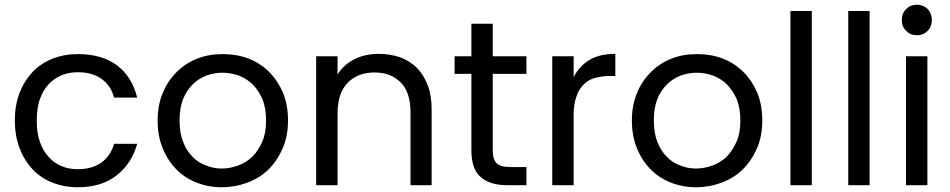

<svg xmlns="http://www.w3.org/2000/svg" viewBox="-20 -787 4039 816"><path d="M43 -274.9Q43 -338.9 63 -392.1Q81.5 -440.9 118.2 -481Q153.3 -517.6 202.1 -537.1Q252.4 -557.1 310.1 -557.1Q413.6 -557.1 478 -508.8Q542 -459.5 563 -372.1H464.8Q451.7 -423.3 411.1 -452.1Q372.1 -480 310.1 -480Q272.5 -480 241.2 -466.8Q208 -452.6 186 -428.2Q163.1 -403.8 148.9 -363.8Q136.2 -326.2 136.2 -274.9Q136.2 -222.2 148.9 -186Q162.6 -146 186 -121.1Q208 -95.2 241.2 -81.1Q272.5 -67.9 310.1 -67.9Q371.1 -67.9 411.1 -96.2Q450.7 -125.5 464.8 -175.8H563Q540.5 -93.3 477.1 -43Q413.6 8.8 310.1 8.8Q252.4 8.8 202.1 -11.2Q151.9 -31.2 118.2 -67.9Q82 -106.9 63 -158.2Q43 -211.4 43 -274.9Z M1204.1 -274.9Q1204.1 -209.5 1182.1 -158.2Q1159.2 -105 1122.1 -67.9Q1085.9 -31.7 1032.7 -11.2Q979.5 8.8 922.9 8.8Q865.2 8.8 814.9 -11.2Q764.2 -31.2 729 -67.9Q692.9 -104 670.9 -158.2Q649.9 -210.4 649.9 -274.9Q649.9 -340.8 671.9 -392.1Q691.9 -441.9 731 -481Q768.6 -518.6 818.8 -538.1Q866.7 -557.1 926.8 -557.1Q986.8 -557.1 1036.1 -538.1Q1086.4 -518.6 1124 -481Q1160.6 -444.3 1183.1 -392.1Q1204.1 -339.8 1204.1 -274.9ZM743.2 -274.9Q743.2 -222.7 757.8 -185.1Q772.5 -146.5 797.9 -121.1Q821.8 -95.7 855 -84Q886.2 -70.8 922.9 -70.8Q958.5 -70.8 993.2 -84Q1025.9 -95.7 1052.7 -121.1Q1077.6 -146.5 1094.7 -185.1Q1110.8 -220.7 1110.8 -274.9Q1110.8 -326.7 1095.7 -365.2Q1078.6 -403.3 1053.7 -428.2Q1030.3 -451.7 995.1 -465.8Q959.5 -478 925.8 -478Q891.1 -478 856.9 -465.8Q822.8 -452.1 798.8 -428.2Q772 -401.4 757.8 -365.2Q743.2 -328.1 743.2 -274.9Z M1724.6 -310.1Q1724.6 -395 1682.6 -437Q1640.6 -479 1571.8 -479Q1501.5 -479 1458.5 -436Q1414.6 -392.1 1414.6 -303.2V0H1323.7V-547.9H1414.6V-470.2Q1441.9 -513.7 1487.8 -536.1Q1532.2 -558.1 1590.8 -558.1Q1636.2 -558.1 1679.7 -543.9Q1719.7 -529.3 1750.5 -500Q1779.8 -470.7 1797.4 -425.8Q1814.5 -381.8 1814.5 -323.2V0H1724.6Z M1912.1 -547.9H1983.4V-686H2074.2V-547.9H2217.3V-473.1H2074.2V-149.9Q2074.2 -107.4 2091.3 -92.8Q2106.9 -77.1 2150.4 -77.1H2217.3V0H2135.3Q2062 0 2023.4 -34.2Q1983.4 -66.9 1983.4 -149.9V-473.1H1912.1Z M2327.1 -547.9H2418V-459Q2440.4 -504.4 2484.9 -532.2Q2528.3 -558.1 2595.2 -558.1V-463.9H2570.8Q2540 -463.9 2509.8 -456.1Q2481.4 -448.7 2461.9 -429.2Q2440.4 -409.2 2430.2 -377.9Q2418 -345.2 2418 -297.9V0H2327.1Z M3219.7 -274.9Q3219.7 -209.5 3197.8 -158.2Q3174.8 -105 3137.7 -67.9Q3101.6 -31.7 3048.3 -11.2Q2995.1 8.8 2938.5 8.8Q2880.9 8.8 2830.6 -11.2Q2779.8 -31.2 2744.6 -67.9Q2708.5 -104 2686.5 -158.2Q2665.5 -210.4 2665.5 -274.9Q2665.5 -340.8 2687.5 -392.1Q2707.5 -441.9 2746.6 -481Q2784.2 -518.6 2834.5 -538.1Q2882.3 -557.1 2942.4 -557.1Q3002.4 -557.1 3051.8 -538.1Q3102.1 -518.6 3139.6 -481Q3176.3 -444.3 3198.7 -392.1Q3219.7 -339.8 3219.7 -274.9ZM2758.8 -274.9Q2758.8 -222.7 2773.4 -185.1Q2788.1 -146.5 2813.5 -121.1Q2837.4 -95.7 2870.6 -84Q2901.9 -70.8 2938.5 -70.8Q2974.1 -70.8 3008.8 -84Q3041.5 -95.7 3068.4 -121.1Q3093.3 -146.5 3110.4 -185.1Q3126.5 -220.7 3126.5 -274.9Q3126.5 -326.7 3111.3 -365.2Q3094.2 -403.3 3069.3 -428.2Q3045.9 -451.7 3010.7 -465.8Q2975.1 -478 2941.4 -478Q2906.7 -478 2872.6 -465.8Q2838.4 -452.1 2814.5 -428.2Q2787.6 -401.4 2773.4 -365.2Q2758.8 -328.1 2758.8 -274.9Z M3430.2 0H3339.4V-740.2H3430.2Z M3675.8 0H3585V-740.2H3675.8Z M3921.4 0H3830.6V-547.9H3921.4ZM3812.5 -702.1Q3812.5 -730 3831.5 -749Q3849.6 -767.1 3877.4 -767.1Q3902.8 -767.1 3922.4 -749Q3940.4 -729.5 3940.4 -702.1Q3940.4 -673.8 3922.4 -655.8Q3903.8 -637.2 3877.4 -637.2Q3848.6 -637.2 3831.5 -655.8Q3812.5 -673.3 3812.5 -702.1Z"/></svg>

Font: PoppinsZ
Style: Regular
Weight: 400
Designer: Ninad Kale (Devanagari), Jonny Pinhorn (Latin)
Foundry: Indian Type Foundry
Version: Version 3.002;FEAKit 1.0